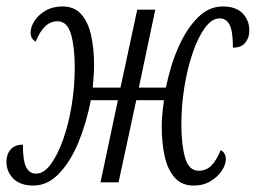

<svg xmlns="http://www.w3.org/2000/svg" viewBox="-40 -566 794 596"><path d="M64 10Q23 10 1.5 -11.5Q-20 -33 -20 -64Q-20 -87 -7 -102Q6 -117 31 -117Q31 -66 41.5 -46.5Q52 -27 72 -27Q96 -27 117.5 -56Q139 -85 156 -133Q173 -181 182.5 -239Q192 -297 192 -357Q192 -419 180.5 -459.5Q169 -500 138 -500Q96 -500 71 -437Q55 -445 55 -465Q55 -482 67 -501Q79 -520 101.5 -533Q124 -546 154 -546Q191 -546 212.5 -521.5Q234 -497 243 -455.5Q252 -414 252 -364Q252 -350 251 -334Q250 -318 248 -294H334L386 -536H442L391 -294H475Q489 -364 514.5 -421Q540 -478 574.5 -512Q609 -546 651 -546Q692 -546 713 -524.5Q734 -503 734 -471Q734 -449 721.5 -433.5Q709 -418 683 -418Q683 -470 672.5 -489.5Q662 -509 642 -509Q618 -509 596.5 -480Q575 -451 558.5 -403Q542 -355 532.5 -297Q523 -239 523 -179Q523 -117 534.5 -76.5Q546 -36 577 -36Q600 -36 616 -52Q632 -68 645 -100Q661 -92 661 -71Q661 -55 648.5 -36Q636 -17 613.5 -3.5Q591 10 561 10Q524 10 502 -15Q480 -40 471 -81.5Q462 -123 462 -174Q462 -189 463.5 -207Q465 -225 469 -255H383L328 0H272L326 -255H242Q228 -183 203 -123Q178 -63 142.5 -26.5Q107 10 64 10Z"/></svg>

Font: Noto Serif ExtraCondensed Light
Style: Italic
Weight: 300
Width: 2
Italic angle: -12°
Designer: Monotype Design Team
Foundry: Monotype Imaging Inc.
Version: Version 2.014; ttfautohint (v1.8.4.7-5d5b)